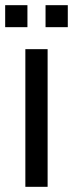

<svg xmlns="http://www.w3.org/2000/svg" viewBox="-34 -722 282 742"><path d="M64 0H150V-532H64ZM142 -617H228V-702H142ZM-14 -617H72V-702H-14Z"/></svg>

Font: Ronzino
Style: Regular
Weight: 400
Designer: Nunzio Mazzaferro
Foundry: Collletttivo
Version: Version 1.000;Glyphs 3.3 (3337)